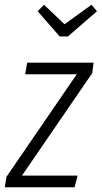

<svg xmlns="http://www.w3.org/2000/svg" viewBox="-36 -786 427 806"><path d="M348.1 -766.1 371.1 -738.8 249 -632.8H214.8L122.1 -738.8L148.9 -766.1L234.9 -684.1ZM356.9 -522.9 351.1 -479 56.2 -48.8H290L276.9 0H-16.1L-8.8 -43.9L286.1 -474.1H69.8L78.1 -522.9Z"/></svg>

Font: Fira Sans Compressed Light
Style: Italic
Weight: 300
Width: 3
Italic angle: -8°
Designer: Carrois Corporate & Edenspiekermann AG
Foundry: Carrois Corporate GbR & Edenspiekermann AG
Version: Version 4.203;PS 004.203;hotconv 1.0.88;makeotf.lib2.5.64775